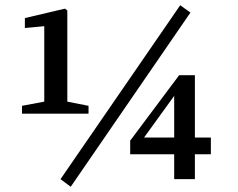

<svg xmlns="http://www.w3.org/2000/svg" viewBox="-20 -684 907 733"><path d="M250 29 211 0 668 -664 707 -636ZM75 -615 228 -651 237 -644V-296L318 -280V-250H64V-280L149 -296V-584L75 -577ZM477 -95V-147L664 -397H724V-159H785V-95H724V0H645V-95ZM530 -159H645V-318Z"/></svg>

Font: Source Serif Pro Semibold
Style: Regular
Weight: 600
Designer: Frank Grießhammer
Foundry: Adobe Systems Incorporated
Version: Version 3.000;hotconv 1.0.109;makeotfexe 2.5.65596